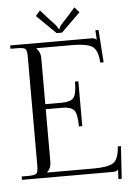

<svg xmlns="http://www.w3.org/2000/svg" viewBox="-61 -936 707 1023"><g transform="rotate(-5 292.5 -425.0)"><path d="M299 -763H270L168 -863L192 -891L230 -848Q237 -840 249 -827.5Q261 -815 266 -809.5Q271 -804 276 -796.5Q281 -789 282 -784H287Q288 -788 290.5 -793Q293 -798 298.5 -804.5Q304 -811 308.5 -816Q313 -821 322.5 -831Q332 -841 338 -848L376 -891L401 -863ZM18 0V-18H53Q89 -18 97.5 -26.5Q106 -35 106 -71V-648Q106 -684 97.5 -692.5Q89 -701 53 -701H18V-719H452Q470 -719 479 -710H480L477 -760H494L506 -586H488Q484 -654 454 -673Q424 -692 346 -692H155V-691Q177 -669 177 -639V-391H265Q311 -391 328 -410Q345 -429 345 -497H363V-257H345Q345 -325 328 -344.5Q311 -364 265 -364H177V-80Q177 -50 155 -28V-27H404Q481 -27 509.5 -46Q538 -65 542 -133H559L548 41L530 40L533 -9H532Q523 0 505 0Z"/></g></svg>

Font: Foglihten068fMac
Style: Regular
Weight: 500
Designer: gluk (gluksza@wp.pl)
Foundry: gluk (gluksza@wp.pl)
Version: Version 0.68